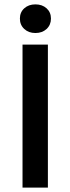

<svg xmlns="http://www.w3.org/2000/svg" viewBox="-20 -858 322 878"><path d="M83 0V-654H199V0ZM142 -707Q111 -707 91 -725.5Q71 -744 71 -773Q71 -802 91 -820Q111 -838 142 -838Q173 -838 193 -820Q213 -802 213 -773Q213 -744 193 -725.5Q173 -707 142 -707Z"/></svg>

Font: Mada SemiBold
Style: Regular
Weight: 600
Designer: Khaled Hosny
Version: Version 1.5